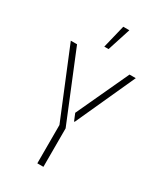

<svg xmlns="http://www.w3.org/2000/svg" viewBox="-224 -1006 935 1093"><g transform="rotate(30 243.5 -459.0)"><path d="M212 -766 249 -918H289L240 -766ZM214 0V-252L30 -700H71L254 -253V0ZM276 -311 257 -357 416 -700H457L280 -311Z"/></g></svg>

Font: Stick No Bills ExtraLight
Style: Regular
Weight: 200
Designer: Kosala Senevirathne, Siva Puranthara, Lasantha Premarathna, Tharique Azeez
Foundry: mooniak
Version: Version 2.000